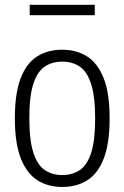

<svg xmlns="http://www.w3.org/2000/svg" viewBox="-20 -752 507 782"><path d="M233.5 9.5Q175 9.5 131.8 -18.2Q88.5 -46 64.5 -107.5Q40.5 -169 40.5 -270Q40.5 -371.5 64 -433Q87.5 -494.5 131 -522Q174.5 -549.5 233.5 -549.5Q292 -549.5 335.2 -521.8Q378.5 -494 402.5 -432.8Q426.5 -371.5 426.5 -270.5Q426.5 -169 403 -107.5Q379.5 -46 336.2 -18.2Q293 9.5 233.5 9.5ZM233.5 -39Q274.5 -39 304.8 -59.2Q335 -79.5 351.2 -129.2Q367.5 -179 367.5 -268.5Q367.5 -359.5 351 -410.2Q334.5 -461 304.5 -481Q274.5 -501 233.5 -501Q192.5 -501 162.5 -481Q132.5 -461 116 -411.2Q99.5 -361.5 99.5 -272Q99.5 -181 115.8 -130.5Q132 -80 162.2 -59.5Q192.5 -39 233.5 -39ZM101 -690V-732.5H366V-690Z"/></svg>

Font: Encode Sans Cnd Lt
Style: Regular
Weight: 300
Width: 3
Designer: Multiple Designers
Foundry: Impallari Type
Version: Version 3.002; ttfautohint (v1.8.3) -l 8 -r 50 -G 200 -x 14 